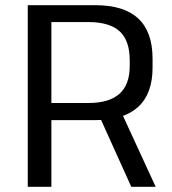

<svg xmlns="http://www.w3.org/2000/svg" viewBox="-20 -720 663 740"><path d="M87 -700H348Q458 -700 513 -648.5Q568 -597 568 -494V-459Q568 -359 512.5 -308Q457 -257 348 -257H173V-323H320Q401 -323 440.5 -358.5Q480 -394 480 -466V-487Q480 -564 441 -599.5Q402 -635 320 -635H157L178 -658V0H87ZM360 -279 451 -280 580 0H486Z"/></svg>

Font: Pathway Extreme 72pt Medium
Style: Regular
Weight: 500
Designer: Eduardo Rodriguez Tunni
Foundry: Eduardo Rodriguez Tunni
Version: Version 1.001;gftools[0.9.26]